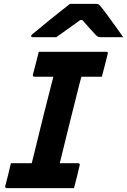

<svg xmlns="http://www.w3.org/2000/svg" viewBox="-20 -966 653 986"><path d="M360 0H16Q5 0 7 -11Q15 -40 22 -69Q29 -98 36 -128H143Q147 -143 151 -159.5Q155 -176 158 -188Q181 -283 205 -379.5Q229 -476 254 -572H157Q152 -572 150 -575.5Q148 -579 149 -583Q157 -613 164.5 -642Q172 -671 179 -700H525Q537 -700 533 -689Q526 -660 518.5 -631Q511 -602 503 -572H398Q394 -558 390 -542.5Q386 -527 383 -515Q359 -419 334.5 -321.5Q310 -224 287 -128H381Q386 -128 388.5 -124.5Q391 -121 389 -117Q382 -88 375 -58.5Q368 -29 360 0ZM339 -946H475Q482 -946 487 -943Q492 -940 502 -927Q510 -917 529 -891.5Q548 -866 570.5 -834.5Q593 -803 613 -775H499Q488 -775 484 -777Q480 -779 473 -785Q463 -796 445.5 -815Q428 -834 403 -863Q399 -863 392 -863Q354 -835 324 -814Q294 -793 269 -775H149Q139 -775 140 -782Q141 -786 145.5 -790Q150 -794 168 -808Q189 -826 220.5 -851.5Q252 -877 284 -902.5Q316 -928 339 -946Z"/></svg>

Font: Recursive Sn Lnr St
Style: Bold Italic
Weight: 700
Italic angle: -15°
Version: Version 1.079;hotconv 1.0.112;makeotfexe 2.5.65598; ttfautoh